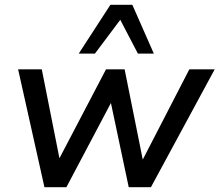

<svg xmlns="http://www.w3.org/2000/svg" viewBox="-20 -775 909 795"><path d="M164 0 55 -488H153L233 -85H208L419 -488H496L577 -85H556L764 -488H869L605 0H513L425 -416H475L255 0ZM306 -553 437 -755H528L617 -553H551L478 -693L373 -553Z"/></svg>

Font: Nunito Sans 12pt ExtraLight 12pt SemiBold
Style: Italic
Weight: 600
Italic angle: -9°
Version: Version 3.101;gftools[0.9.27]